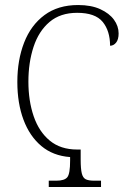

<svg xmlns="http://www.w3.org/2000/svg" viewBox="-20 -744 520 764"><path d="M174 0V-25H204Q237 -25 248 -39Q259 -53 259 -105V-119Q191 -124 144.5 -163Q98 -202 73.5 -267.5Q49 -333 49 -418Q49 -505 76 -574.5Q103 -644 157 -684Q211 -724 291 -724Q343 -724 379 -707.5Q415 -691 433.5 -665.5Q452 -640 452 -611Q452 -587 442 -574.5Q432 -562 418 -562Q418 -621 388.5 -657Q359 -693 287 -693Q220 -693 177 -656.5Q134 -620 113.5 -557.5Q93 -495 93 -419Q93 -343 114 -281.5Q135 -220 178 -184.5Q221 -149 287 -149H301V-109Q301 -72 305.5 -54Q310 -36 321.5 -30.5Q333 -25 355 -25H382V0Z"/></svg>

Font: Noto Serif Condensed ExtraLight
Style: Regular
Weight: 200
Width: 3
Designer: Monotype Design Team
Foundry: Monotype Imaging Inc.
Version: Version 2.013; ttfautohint (v1.8.4.7-5d5b)